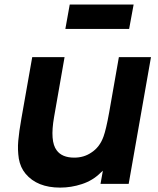

<svg xmlns="http://www.w3.org/2000/svg" viewBox="-20 -816 702 852"><path d="M553 -687.5H270L289.5 -796H573ZM650 -562.5 551 0H426L436.5 -58.5L427 -50Q391.5 -14.5 343 1Q296 16.5 247 16.5Q145 16.5 93.5 -45Q70.5 -72.5 63.5 -112Q57.5 -152 61 -191Q63 -211.5 66.2 -236Q69.5 -260.5 75 -290.5L123 -562.5H266.5L220 -297Q201 -189 231.5 -149Q255 -116.5 309.5 -116.5Q352 -116.5 384.5 -138.5Q422.5 -162.5 439.5 -210.5Q445 -225.5 451.2 -252Q457.5 -278.5 464.5 -317.5L507.5 -562.5Z"/></svg>

Font: Russisch Sans ExtraBold
Style: Italic
Weight: 800
Width: 4
Italic angle: -10°
Designer: Michael Sharanda (font) & Cristiano Sobral (main changes)
Foundry: Michael Sharanda
Version: Version 2.00;September 8, 2020;FontCreator 13.0.0.2681 64-bi